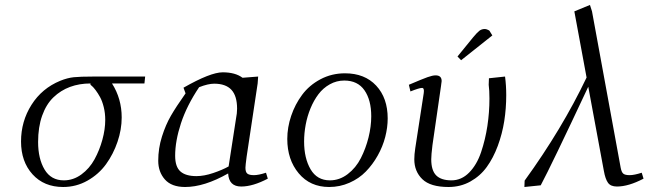

<svg xmlns="http://www.w3.org/2000/svg" viewBox="-20 -748 2630 775"><path d="M64.9 -176.8Q64.9 -258.3 107.2 -325Q149.4 -391.6 223.1 -421.9Q252 -433.6 277.8 -436.3Q303.7 -439 356.9 -439H565.9L563 -411.1H432.1Q471.2 -349.6 471.2 -273.9Q471.2 -225.1 454.3 -175.5Q437.5 -126 408 -85.2Q378.4 -44.4 333 -18.8Q287.6 6.8 234.9 6.8Q157.7 6.8 111.3 -44.4Q64.9 -95.7 64.9 -176.8ZM133.8 -174.8Q133.8 -107.4 159.9 -63.7Q186 -20 237.8 -20Q275.9 -20 308.6 -43.9Q341.3 -67.9 361.6 -105Q381.8 -142.1 393.3 -184.1Q404.8 -226.1 404.8 -264.2Q404.8 -291.5 398.7 -315.9Q392.6 -340.3 383.8 -356.2Q375 -372.1 366.2 -383.8Q357.4 -395.5 351.6 -400.4L345.2 -405.8V-411.1Q300.3 -411.1 262.7 -397.2Q225.1 -383.3 195.8 -355.2Q166.5 -327.1 150.1 -281Q133.8 -234.9 133.8 -174.8Z M618.7 -99.1Q618.7 -149.4 633.8 -197Q648.9 -244.6 669.7 -280.5Q690.4 -316.4 729 -371.1L720.7 -394Q829.6 -456.1 878.9 -456.1Q929.7 -456.1 959 -434.1L1022 -439L1020 -411.1L975.6 -116.2Q970.7 -79.6 970.7 -70.8Q970.7 -53.2 978.5 -47.1Q986.3 -41 1004.9 -41Q1023.4 -41 1053.7 -50.8L1061 -26.9Q1000.5 4.9 953.6 4.9Q903.8 4.9 900.9 -47.9Q804.7 6.8 727.1 6.8Q672.4 6.8 645.5 -23.7Q618.7 -54.2 618.7 -99.1ZM687 -119.1Q687 -74.7 708.3 -55.9Q729.5 -37.1 772.9 -37.1Q803.7 -37.1 840.6 -49.6Q877.4 -62 902.8 -76.2L932.6 -269Q937 -291 937 -309.1Q937 -360.8 914.1 -385.5Q891.1 -410.2 844.7 -410.2Q819.8 -410.2 783.7 -396Q733.9 -321.8 710.4 -250.2Q687 -178.7 687 -119.1Z M1139.6 -187Q1139.6 -233.9 1155.3 -280.3Q1170.9 -326.7 1199.5 -365.2Q1228 -403.8 1273.4 -428Q1318.8 -452.1 1372.6 -452.1Q1452.1 -452.1 1498.5 -402.3Q1544.9 -352.5 1544.9 -270Q1544.9 -233.4 1534.9 -194.8Q1524.9 -156.2 1504.6 -120.1Q1484.4 -84 1456.8 -55.7Q1429.2 -27.3 1390.6 -10.3Q1352.1 6.8 1308.6 6.8Q1231.9 6.8 1185.8 -48.3Q1139.6 -103.5 1139.6 -187ZM1207.5 -176.8Q1207.5 -109.4 1233.6 -64.7Q1259.8 -20 1311.5 -20Q1350.6 -20 1383.5 -45.2Q1416.5 -70.3 1436.5 -109.6Q1456.5 -148.9 1467.5 -193.1Q1478.5 -237.3 1478.5 -278.8Q1478.5 -344.2 1451.2 -383.5Q1423.8 -422.9 1369.6 -422.9Q1338.4 -422.9 1311.3 -407.7Q1284.2 -392.6 1265.4 -367.7Q1246.6 -342.8 1233.4 -310.8Q1220.2 -278.8 1213.9 -244.6Q1207.5 -210.4 1207.5 -176.8Z M1630.4 -405.8Q1685.1 -429.2 1705.6 -436.5Q1726.1 -443.8 1738.3 -443.8Q1762.7 -443.8 1762.7 -420.9Q1762.7 -419.4 1762.2 -416.7Q1761.7 -414.1 1761.2 -409.4Q1760.7 -404.8 1760.3 -401.9L1725.6 -162.1Q1720.7 -122.1 1720.7 -105Q1720.7 -60.1 1740.7 -40Q1760.7 -20 1802.2 -20Q1842.8 -20 1873.8 -51.5Q1904.8 -83 1921.9 -133.8Q1939 -184.6 1947.3 -239.5Q1955.6 -294.4 1955.6 -350.1Q1955.6 -383.8 1952.6 -405.8L1953.6 -432.1L2018.6 -439Q2023.4 -402.8 2023.4 -363.8Q2023.4 -310.5 2015.4 -259.3Q2007.3 -208 1989.3 -159.2Q1971.2 -110.4 1944.8 -74Q1918.5 -37.6 1878.7 -15.4Q1838.9 6.8 1790.5 6.8Q1717.3 6.8 1684.8 -24.7Q1652.3 -56.2 1652.3 -105Q1652.3 -124.5 1656.2 -149.9L1690.4 -372.1Q1693.4 -393.1 1683.6 -393.1Q1672.4 -393.1 1636.7 -378.9ZM1826.7 -520 1889.6 -597.2Q1905.8 -616.7 1915 -623.8Q1924.3 -630.9 1936.5 -630.9Q1940.9 -630.9 1945.6 -629.2Q1950.2 -627.4 1952.6 -626L1955.6 -624L1967.3 -605L1841.3 -504.9Z M2096.7 6.8 2097.7 -19Q2248.5 -227.1 2347.7 -435.1L2298.3 -702.1L2361.3 -728L2369.6 -702.1L2485.4 -70.8Q2488.8 -52.7 2496.1 -46.9Q2503.4 -41 2521.5 -41Q2540 -41 2570.3 -50.8L2577.6 -26.9Q2517.1 4.9 2470.2 4.9Q2444.8 4.9 2434.1 -10.3Q2423.3 -25.4 2417.5 -58.1L2354.5 -397.9Q2206.1 -81.5 2162.6 0Z"/></svg>

Font: Dehuti Alt
Style: Italic
Weight: 400
Version: Version 1.2